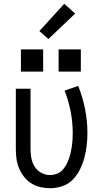

<svg xmlns="http://www.w3.org/2000/svg" viewBox="-20 -991 540 1019"><path d="M246 8Q220 8 194 2Q168 -4 146 -18Q124 -32 107.5 -53Q91 -74 81 -98Q71 -122 67.5 -148Q64 -174 64 -200V-520H142V-200Q142 -176 146.5 -151.5Q151 -127 164 -106.5Q177 -86 199 -74Q221 -62 245 -62Q263 -62 280 -68Q297 -74 309.5 -86.5Q322 -99 330.5 -114.5Q339 -130 345 -146.5Q351 -163 355 -180Q359 -197 361.5 -214.5Q364 -232 365 -249.5Q366 -267 366 -285Q366 -342 355 -399Q344 -456 323 -510L395 -535Q419 -475 431.5 -412Q444 -349 444 -284Q444 -251 440 -218Q436 -185 427.5 -153Q419 -121 404 -91Q389 -61 366 -37.5Q343 -14 311 -3Q279 8 246 8ZM291 -611V-729H409V-611ZM91 -611V-729H209V-611ZM237 -784 189 -826 321 -971 379 -919Z"/></svg>

Font: Iosevka SS04
Style: Regular
Weight: 400
Monospace: yes
Designer: Belleve Invis
Foundry: Belleve Invis
Version: Version 19.0.0; ttfautohint (v1.8.4)